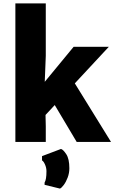

<svg xmlns="http://www.w3.org/2000/svg" viewBox="-20 -831 670 1124"><path d="M617 -557 418 -343 630 0H429L300.5 -216L246.5 -158L248 -92V0H70V-811H248V-504L242 -352L411 -557ZM331 273 241 251V238Q246.5 229 249.2 212.8Q252 196.5 252 171Q252 151.5 243.5 132.2Q235 113 226 108V83L337 41Q350 44.5 368 71.8Q386 99 386 154Q386 182.5 376.2 208.2Q366.5 234 353.5 251.5Q340.5 269 331 273Z"/></svg>

Font: Koeln Type Sans ExtraBold
Style: Regular
Weight: 800
Designer: Eben Sorkin
Foundry: Eben Sorkin
Version: Version 2.001